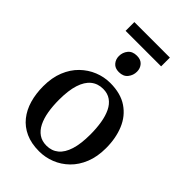

<svg xmlns="http://www.w3.org/2000/svg" viewBox="-270 -1008 1116 1116"><g transform="rotate(45 287.5 -450.5)"><path d="M31 -274Q31 -344.5 52.8 -398.2Q74.5 -452 112 -488.5Q149.5 -525 196.5 -544Q243.5 -563 293.5 -563Q379.5 -563 435 -525.5Q490.5 -488 517.2 -423.5Q544 -359 544 -277.5Q544 -207 522.2 -153Q500.5 -99 463 -62.5Q425.5 -26 378.5 -7.5Q331.5 11 281.5 11Q217 11 169.8 -10.5Q122.5 -32 91.8 -70.5Q61 -109 46 -161Q31 -213 31 -274ZM288.5 -42.5Q331.5 -42.5 361.8 -67.5Q392 -92.5 407.8 -142.8Q423.5 -193 423.5 -269Q423.5 -320 416.2 -364Q409 -408 393.2 -440.5Q377.5 -473 351.5 -491.2Q325.5 -509.5 288.5 -509.5Q245 -509.5 214.2 -484.5Q183.5 -459.5 167.5 -409.5Q151.5 -359.5 151.5 -283Q151.5 -231 159 -187.2Q166.5 -143.5 182.8 -111Q199 -78.5 225.2 -60.5Q251.5 -42.5 288.5 -42.5ZM283 -642.5Q251.5 -642.5 234.8 -662Q218 -681.5 218 -708.5Q218 -739 236.5 -761.8Q255 -784.5 291 -784.5H292Q323.5 -784.5 340.2 -765.5Q357 -746.5 357 -719Q357 -689 338.5 -665.8Q320 -642.5 284 -642.5ZM434 -912V-840H142V-912Z"/></g></svg>

Font: Merriweather 36pt Medium
Style: Regular
Weight: 500
Version: Version 2.100